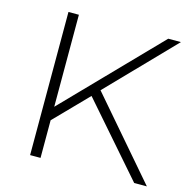

<svg xmlns="http://www.w3.org/2000/svg" viewBox="-103 -804 909 907"><g transform="rotate(15 351.5 -350.0)"><path d="M330 -345 173 -184V0H122V-700H173V-250L610 -700H672L364 -382L693 0H631Z"/></g></svg>

Font: Idrija Light
Style: Regular
Weight: 300
Designer: Julieta Ulanovsky
Foundry: Julieta Ulanovsky
Version: Version 7.200